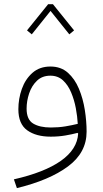

<svg xmlns="http://www.w3.org/2000/svg" viewBox="-20 -666 506 944"><path d="M216.8 -645.5H240.2L344.2 -516.6L320.8 -497.1L228.5 -612.3L136.2 -497.1L112.8 -516.6ZM364.3 -9.3 361.3 -12.7Q334 -5.4 300.8 0.2Q267.6 5.9 229.5 5.9Q157.2 5.9 113.8 -25.4Q70.3 -56.6 70.3 -128.9Q70.3 -180.7 87.4 -228.8Q104.5 -276.9 139.6 -307.9Q174.8 -338.9 228 -338.9Q279.3 -338.9 313.5 -308.6Q347.7 -278.3 367.9 -230Q388.2 -181.6 397 -125.7Q405.8 -69.8 405.8 -18.6Q405.8 84.5 314.2 152.3Q222.7 220.2 63 258.8L48.3 215.8Q198.7 181.6 279.3 124.8Q359.9 67.9 364.3 -9.3ZM362.3 -57.1Q360.4 -93.3 352.8 -134Q345.2 -174.8 329.8 -211.4Q314.5 -248 289.6 -271Q264.6 -293.9 227.5 -293.9Q187.5 -293.9 161.6 -269Q135.7 -244.1 123.3 -206.8Q110.8 -169.4 110.8 -131.8Q110.8 -78.1 143.1 -58.6Q175.3 -39.1 230 -39.1Q268.1 -39.1 301.5 -44.7Q335 -50.3 362.3 -57.1Z"/></svg>

Font: Estedad-FD ExtraLight
Style: Regular
Weight: 200
Designer: Amin Abedi
Version: Version 7.3